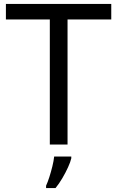

<svg xmlns="http://www.w3.org/2000/svg" viewBox="-20 -734 596 975"><path d="M323 0H233V-635H10V-714H545V-635H323ZM342 70Q338 88 325.5 115.5Q313 143 296.5 171Q280 199 262 221H214V209Q222 192 230.5 165.5Q239 139 246 110.5Q253 82 255 61H342Z"/></svg>

Font: Noto Sans Tifinagh Ahaggar
Style: Regular
Weight: 400
Designer: JamraPatel
Foundry: JamraPatel LLC
Version: Version 2.006; ttfautohint (v1.8.4.7-5d5b)